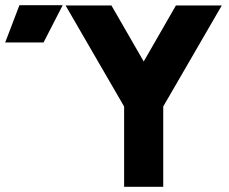

<svg xmlns="http://www.w3.org/2000/svg" viewBox="-246 -721 883 741"><path d="M-226 -557H-78L-4 -701H-171ZM433 -700 233 -352V-310H384L610 -700ZM7 -700 233 -310H384V-353L184 -700ZM233 -310V0H384V-310Z"/></svg>

Font: Unageo
Style: ExtraBold
Weight: 800
Designer: Richard Sepsi
Foundry: Richard Sepsi
Version: Version 2.000